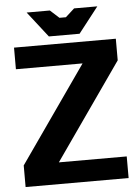

<svg xmlns="http://www.w3.org/2000/svg" viewBox="-58 -902 685 947"><g transform="rotate(-5 284.5 -428.5)"><path d="M30 -107 363 -583H33V-690H537V-583L204 -107H540V0H30ZM361 -730H209L110 -857H225L269 -817H301L345 -857H460Z"/></g></svg>

Font: Mozilla Headline BETA
Style: Bold
Weight: 700
Designer: Studio DRAMA
Foundry: Studio DRAMA
Version: Version 0.100